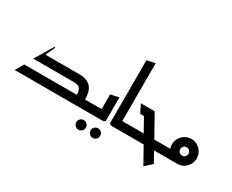

<svg xmlns="http://www.w3.org/2000/svg" viewBox="-134 -1301 2434 2011"><g transform="rotate(30 1083.0 -296.0)"><path d="M25 0 85 -100H720Q721 -142 703.5 -171Q686 -200 630 -200H135L267 -420L277 -413L225 -300H630Q692 -300 729 -283Q766 -266 785.5 -237.5Q805 -209 812 -173.5Q819 -138 820 -100H940V0Z M1089 208Q1065 208 1048 191Q1031 174 1031 150Q1031 126 1048 109Q1065 92 1089 92Q1113 92 1130 109Q1147 126 1147 150Q1147 174 1130 191Q1113 208 1089 208ZM916 208Q892 208 875 191Q858 174 858 150Q858 126 875 109Q892 92 916 92Q940 92 957 109Q974 126 974 150Q974 174 957 191Q940 208 916 208Z M900 0V-100H1020V-278L1120 -300V-23Q1120 -11 1110 -6Q1100 -1 1090 -0.5Q1080 0 1080 0Z M1210 0Q1210 0 1200 -0.5Q1190 -1 1180 -6Q1170 -11 1170 -23V-778L1270 -800V-100H1390V0Z M1350 0V-100H1529L1440 -259H1395L1345 -359H1512L1657 -100H1768V0H1712L1781 123L1698 200L1586 0Z M1728 0V-100H1851Q1842 -124 1842 -150Q1842 -192 1862.5 -226Q1883 -260 1917 -280Q1951 -300 1992 -300Q2033 -300 2067 -280Q2101 -260 2121 -226Q2141 -192 2141 -150Q2141 -109 2121 -75Q2101 -41 2067.5 -20.5Q2034 0 1993 0ZM1992 -100Q2013 -100 2027.5 -114.5Q2042 -129 2042 -150Q2042 -171 2027.5 -185.5Q2013 -200 1992 -200Q1971 -200 1956.5 -185.5Q1942 -171 1942 -150Q1942 -129 1956.5 -114.5Q1971 -100 1992 -100Z"/></g></svg>

Font: Reem Kufi Ink
Style: Regular
Weight: 400
Designer: Khaled Hosny
Version: Version 1.7